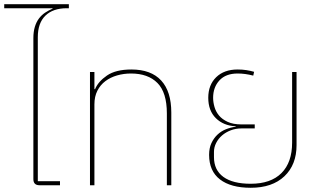

<svg xmlns="http://www.w3.org/2000/svg" viewBox="-21 -877 1509 909"><path d="M166 0Q137 0 137 -29V-696Q137 -727 144 -750Q151 -773 163.5 -789.5Q176 -806 192.5 -817Q209 -828 228 -836V-838H-1V-857H305V-838H295Q230 -838 194 -803Q158 -768 158 -701V-19H263V0Z M405 -536H426V-455H429Q444 -491 485.5 -519.5Q527 -548 601 -548Q694 -548 742 -496Q790 -444 790 -344V0H769V-340Q769 -439 724.5 -484Q680 -529 599 -529Q565 -529 533.5 -520Q502 -511 478 -493Q454 -475 440 -447.5Q426 -420 426 -383V0H405Z M1166 12Q1072 12 1020.5 -27.5Q969 -67 969 -144Q969 -176 980 -199.5Q991 -223 1008.5 -239.5Q1026 -256 1048.5 -265Q1071 -274 1095 -277V-279Q1037 -282 1001 -317.5Q965 -353 965 -414Q965 -475 1002.5 -511.5Q1040 -548 1104 -548Q1126 -548 1145.5 -545Q1165 -542 1182 -537L1178 -519Q1159 -524 1140.5 -526.5Q1122 -529 1104 -529Q1048 -529 1018 -496.5Q988 -464 988 -414Q988 -393 994.5 -370.5Q1001 -348 1016 -330Q1031 -312 1057 -300Q1083 -288 1122 -288H1185V-269H1122Q1095 -269 1071.5 -260Q1048 -251 1030.5 -236Q1013 -221 1002.5 -200.5Q992 -180 992 -158V-133Q992 -72 1036.5 -39.5Q1081 -7 1166 -7Q1261 -7 1311.5 -57.5Q1362 -108 1362 -202V-536H1383V-190Q1383 -97 1325.5 -42.5Q1268 12 1166 12Z"/></svg>

Font: IBM Plex Sans Thai Thin
Style: Regular
Weight: 100
Designer: Mike Abbink, Paul van der Laan, Pieter van Rosmalen, Ben Mitchell, Mark Frömberg
Foundry: Bold Monday
Version: Version 1.1